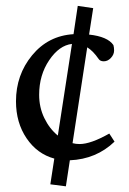

<svg xmlns="http://www.w3.org/2000/svg" viewBox="-20 -658 444 663"><path d="M207.5 -14.6 153.8 -21.5 167.5 -110.4Q108.4 -126.5 71.8 -180.4Q35.2 -234.4 35.2 -308.1Q35.2 -399.4 90.8 -467Q146.5 -534.7 233.9 -540L248.5 -637.7L301.8 -629.9L287.6 -538.6Q351.6 -531.7 371.6 -502.4Q374 -494.1 374 -483.9Q374 -469.7 363 -458Q352.1 -446.3 338.4 -446.3Q326.2 -446.3 320.8 -454.1Q301.8 -481.9 281.2 -494.6L230.5 -163.6Q242.2 -160.6 254.9 -160.6Q293.5 -160.6 357.4 -196.8L375.5 -168.9Q312.5 -108.4 221.2 -104.5ZM115.2 -330.6Q115.2 -287.1 133.1 -250.2Q150.9 -213.4 179.7 -189.9L228.5 -506.3Q184.6 -501.5 149.9 -450.2Q115.2 -398.9 115.2 -330.6Z"/></svg>

Font: Elstob 8pt
Style: Regular
Weight: 400
Designer: Peter S. Baker
Version: Version 1.015